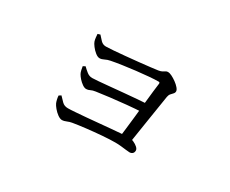

<svg xmlns="http://www.w3.org/2000/svg" viewBox="-80 -733 1160 969"><g transform="rotate(30 500.0 -249.0)"><path d="M623.4 -71Q626.6 -95.2 630.8 -131.6Q635 -168 639.6 -209.4Q644.2 -250.9 648.2 -291.2Q652.2 -331.6 656 -364.2Q659.8 -396.8 662.2 -413.9Q663 -421.8 654.8 -421.8Q633.5 -421.8 600.2 -419Q566.9 -416.2 528.6 -411.8Q490.4 -407.4 454.3 -402.1Q418.2 -396.8 392 -391.6Q376.1 -388.6 362.6 -381.7Q349.1 -374.7 337.6 -374.7Q326.2 -374.7 312.2 -385.8Q298.3 -396.8 287.4 -411.3Q276.4 -425.8 273.4 -435.2Q270.4 -444.5 269.3 -456.1Q268.1 -467.7 267.5 -476L281.8 -480.6Q293.3 -467.1 305.6 -454.5Q318 -441.9 335.9 -441.9Q349.6 -441.9 378.7 -444.2Q407.8 -446.5 444.5 -449.9Q481.1 -453.3 517.5 -457.1Q553.8 -460.9 582.8 -464.3Q611.7 -467.7 625.3 -469.7Q638.7 -471.9 646 -475.9Q653.4 -480 659.1 -483.8Q664.9 -487.6 672.6 -487.6Q681.4 -487.6 695.2 -480.9Q708.9 -474.1 722.9 -463.9Q737 -453.7 746.6 -442.5Q756.2 -431.3 756.2 -423Q756.2 -414.7 750.1 -408.3Q744.1 -401.8 737.9 -395Q731.8 -388.2 729.6 -376.1Q725.6 -351.2 719.4 -311.7Q713.1 -272.3 706.1 -227.8Q699.1 -183.3 692.5 -140.9Q685.8 -98.5 681 -66.7ZM329.7 -9.6Q317.7 -9.6 303.1 -20.2Q288.6 -30.9 277.4 -44.5Q266.1 -58.1 261.9 -67.5Q258.7 -74.6 256 -86.2Q253.3 -97.8 252.7 -108.5L265.1 -116.3Q277.5 -102.6 291 -89.4Q304.4 -76.2 325.2 -76.2Q340.4 -76.2 367.6 -78.3Q394.9 -80.4 428.7 -83.1Q462.5 -85.8 498.3 -89.4Q534 -93 567.4 -95.7Q600.7 -98.5 627 -100.6Q653.3 -102.7 666.3 -102.7Q680.9 -102.7 695.2 -96.3Q709.5 -89.9 719.5 -80.8Q729.5 -71.7 729.5 -62.6Q729.5 -51.1 722.6 -45.1Q715.7 -39.1 705.4 -39.1Q697.9 -39.1 684.1 -41Q670.3 -42.8 653.8 -44.5Q637.3 -46.3 620.7 -46.3Q588.4 -46.3 544.1 -42.8Q499.8 -39.3 456.1 -34.2Q412.4 -29.1 380.9 -23.8Q367.6 -21.6 353.6 -15.6Q339.6 -9.6 329.7 -9.6ZM356.6 -206.4Q346.2 -206.4 333.7 -215.2Q321.2 -224 310.6 -235.8Q300.1 -247.7 294.9 -257.2Q290.7 -264.6 288.1 -276.5Q285.5 -288.3 284.1 -297.6L297.2 -304.5Q309.3 -292.5 323.6 -281.1Q338 -269.7 355.1 -269.7Q364.1 -269.7 390.4 -271.8Q416.7 -273.9 453 -277.4Q489.3 -280.9 528.9 -284.5Q568.5 -288.1 605.5 -291.2Q642.4 -294.3 669.2 -295.6L666 -246.6Q622 -244.4 573.8 -239.8Q525.5 -235.2 481.5 -229.8Q437.5 -224.4 405.1 -219.6Q387.8 -217.2 377.6 -211.8Q367.5 -206.4 356.6 -206.4Z"/></g></svg>

Font: Noto Serif KR ExtraLight
Style: Regular
Weight: 200
Designer: Ryoko NISHIZUKA 西塚涼子 (kana & ideographs); Frank Grießhammer (Latin, Greek & Cyrillic); Wenlong ZHANG 张文龙 (bopomofo); San
Foundry: Adobe
Version: Version 2.002-H1;hotconv 1.1.0;makeotfexe 2.6.0